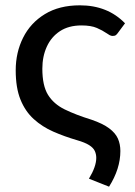

<svg xmlns="http://www.w3.org/2000/svg" viewBox="-20 -536 506 721"><path d="M389.5 165 314 135Q341.5 89.5 341.5 57Q341.5 43 336 31Q330.5 19 314.8 9Q299 -1 269.5 -9.5Q221.5 -23.5 180 -41.8Q138.5 -60 106.8 -88.8Q75 -117.5 57 -161.8Q39 -206 39 -272Q39 -339 66.8 -394.5Q94.5 -450 148.5 -483Q202.5 -516 280 -516Q384 -516 449.5 -448.5L423.5 -413.5Q419.5 -407.5 415.2 -404.2Q411 -401 403 -401Q397.5 -401 391.8 -404Q386 -407 379 -412Q365.5 -421.5 343.8 -431Q322 -440.5 286 -440.5Q238 -440.5 205.2 -419Q172.5 -397.5 155.8 -360.8Q139 -324 139 -278Q139 -214.5 160.2 -180Q181.5 -145.5 222.8 -125.2Q264 -105 323.5 -86.5Q366 -72 389.8 -54.2Q413.5 -36.5 422.8 -15.5Q432 5.5 432 31Q432 98 389.5 165Z"/></svg>

Font: Verano Sans Medium
Style: Regular
Weight: 500
Designer: Lukasz Dziedzic with Adam Twardoch and Botio Nikoltchev
Foundry: tyPoland Lukasz Dziedzic
Version: Version 3.001;December 28, 2019;FontCreator 12.0.0.2547 64-b